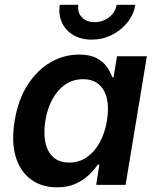

<svg xmlns="http://www.w3.org/2000/svg" viewBox="-20 -780 661 810"><path d="M220.2 10.3Q155.8 10.3 110.4 -23.2Q64.9 -56.6 46.1 -119.4Q27.3 -182.1 42 -270.5Q56.6 -360.4 96.9 -422.6Q137.2 -484.9 193.6 -517.3Q250 -549.8 313.5 -549.8Q359.9 -549.8 388.2 -534.4Q416.5 -519 431.6 -496.8Q446.8 -474.6 453.6 -454.1H459L473.6 -542.5H599.6L509.8 0H385.7L399.4 -85.4H392.1Q377.9 -64 355 -42Q332 -20 299.1 -4.9Q266.1 10.3 220.2 10.3ZM272 -94.2Q314 -94.2 346.4 -116.7Q378.9 -139.2 400.6 -178.7Q422.4 -218.3 431.2 -271Q439.9 -324.2 431.2 -363.3Q422.4 -402.3 397 -424.1Q371.6 -445.8 330.1 -445.8Q287.6 -445.8 254.9 -423.1Q222.2 -400.4 200.9 -361.1Q179.7 -321.8 171.4 -271Q163.1 -219.7 171.4 -179.7Q179.7 -139.6 204.8 -116.9Q230 -94.2 272 -94.2ZM366.7 -612.8Q321.8 -612.8 289.1 -632.3Q256.3 -651.9 241 -685.3Q225.6 -718.8 232.4 -759.8H310.5Q305.7 -728 325 -707.3Q344.2 -686.5 379.4 -686.5Q402.3 -686.5 422.1 -696Q441.9 -705.6 455.3 -721.9Q468.8 -738.3 472.2 -759.8H550.8Q544.4 -718.8 517.6 -685.3Q490.7 -651.9 451.4 -632.3Q412.1 -612.8 366.7 -612.8Z"/></svg>

Font: Inter 16pt SemiBold
Style: Italic
Weight: 600
Italic angle: -9.3988°
Version: Version 4.001;git-66647c0bb